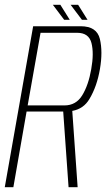

<svg xmlns="http://www.w3.org/2000/svg" viewBox="-38 -785 446 805"><path d="M-18 0 101 -675H300Q368 -675 380.8 -621.5Q393.5 -568 381 -495.5Q368.5 -422.5 337 -370Q312.5 -328.5 265 -320L287.5 0H249.5L227 -317.5H73.5L18 0ZM78 -343H232Q281 -343 307 -385.8Q333 -428.5 344.5 -495Q356.5 -561.5 345.5 -604.5Q334.5 -647.5 285.5 -647.5H132ZM305.5 -702 258 -765H289.5L329 -702ZM231 -702 183.5 -765H215L254.5 -702Z"/></svg>

Font: Anybody ExtraLight
Style: Italic
Weight: 200
Italic angle: -10°
Designer: Tyler Finck
Foundry: Etcetera Type Company
Version: Version 1.010; ttfautohint (v1.8.3) -l 8 -r 50 -G 200 -x 14 